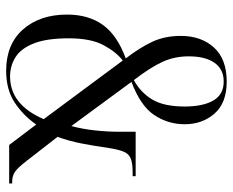

<svg xmlns="http://www.w3.org/2000/svg" viewBox="-88 -676 774 639"><g transform="rotate(90 299.5 -357.0)"><path d="M216 10Q128 10 78.5 -46Q29 -102 29 -193Q29 -264 63.5 -312Q98 -360 175 -388Q138 -436 119 -477.5Q100 -519 100 -571Q100 -639 138.5 -681.5Q177 -724 252 -724Q323 -724 358.5 -683.5Q394 -643 394 -584Q394 -529 363.5 -483Q333 -437 253 -407L400 -207Q410 -244 414.5 -285.5Q419 -327 419 -367V-421H567V-411H555Q525 -411 509 -405Q493 -399 485.5 -381.5Q478 -364 473 -331Q466 -282 458 -241Q450 -200 436 -161L516 -58Q540 -27 553.5 -18.5Q567 -10 586 -10H591V0H463L395 -90Q365 -47 322 -18.5Q279 10 216 10ZM247 -415Q288 -437 311.5 -476Q335 -515 335 -584Q335 -645 315 -679.5Q295 -714 252 -714Q211 -714 189.5 -683.5Q168 -653 168 -597Q168 -551 186 -511Q204 -471 247 -415ZM235 -3Q329 -3 377 -115L182 -378Q154 -357 131 -314.5Q108 -272 108 -198Q108 -125 125 -82Q142 -39 171 -21Q200 -3 235 -3Z"/></g></svg>

Font: Noto Serif Display ExtraCondensed
Style: Regular
Weight: 400
Width: 2
Designer: Monotype Design Team
Foundry: Monotype Imaging Inc.
Version: Version 2.009